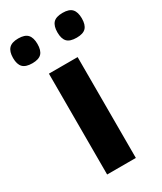

<svg xmlns="http://www.w3.org/2000/svg" viewBox="-230 -823 751 892"><g transform="rotate(-30 145.5 -377.0)"><path d="M69 0V-541H223V0ZM265 -621Q229 -621 214 -637Q199 -653 199 -687Q199 -721 214 -737.5Q229 -754 265 -754Q300 -754 315 -737.5Q330 -721 330 -687Q330 -653 315 -637Q300 -621 265 -621ZM27 -621Q-8 -621 -23.5 -637Q-39 -653 -39 -687Q-39 -721 -23.5 -737.5Q-8 -754 27 -754Q62 -754 77 -737.5Q92 -721 92 -687Q92 -653 77 -637Q62 -621 27 -621Z"/></g></svg>

Font: Georama Extended SemiBold
Style: Regular
Weight: 600
Width: 7
Designer: Jean-Baptiste Levee
Foundry: Production Type
Version: Version 1.000